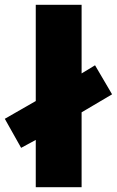

<svg xmlns="http://www.w3.org/2000/svg" viewBox="-35 -846 487 800"><path d="M114 -66H305V-378L432 -453L361 -574L305 -540V-826H114V-425L-15 -351L53 -230L114 -263Z"/></svg>

Font: Noto Sans Malayalam UI Black
Style: Regular
Weight: 900
Designer: Jelle Bosma - Monotype Design Team
Foundry: Monotype Imaging Inc.
Version: Version 2.104